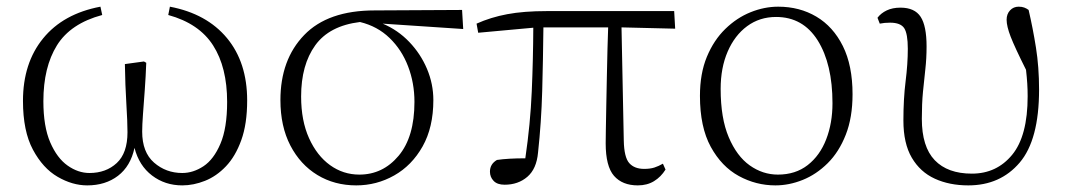

<svg xmlns="http://www.w3.org/2000/svg" viewBox="-20 -541 3192 575"><path d="M483.9 -496.1 488.8 -521Q599.1 -500 659.7 -427Q720.2 -354 720.2 -240.2Q720.2 -169.9 702.6 -121.3Q685.1 -72.8 656.7 -43Q628.4 -13.2 594 0.5Q559.6 14.2 525.9 14.2Q474.1 14.2 435.3 -15.4Q396.5 -44.9 382.8 -98.1Q371.1 -43.5 333.5 -14.6Q295.9 14.2 241.2 14.2Q196.8 14.2 152.6 -11.5Q108.4 -37.1 78.6 -92.8Q48.8 -148.4 48.8 -238.8Q48.8 -352.1 109.1 -426Q169.4 -500 280.8 -521L286.1 -496.1Q191.4 -470.7 150.6 -405.3Q109.9 -339.8 109.9 -237.8Q109.9 -162.1 130.4 -114.7Q150.9 -67.4 182.4 -45.2Q213.9 -22.9 248 -22.9Q297.4 -22.9 329.6 -52.7Q361.8 -82.5 361.8 -145Q361.8 -175.8 358.4 -230.5Q355 -285.2 354 -349.1L411.1 -356.9L418 -353Q416.5 -312.5 413.6 -272.2Q410.6 -231.9 408.2 -199Q405.8 -166 405.8 -147Q405.8 -85 441.4 -54Q477.1 -22.9 525.9 -22.9Q558.6 -22.9 589.4 -43.2Q620.1 -63.5 640.1 -110.4Q660.2 -157.2 660.2 -235.8Q660.2 -339.4 618.2 -405Q576.2 -470.7 483.9 -496.1Z M1056.2 -18.1Q1126.5 -18.1 1173.8 -74.5Q1221.2 -130.9 1221.2 -235.8Q1221.2 -292.5 1202.1 -342.3Q1183.1 -392.1 1146.7 -427.2Q1110.4 -462.4 1058.1 -475.1Q966.3 -463.9 924.1 -405.3Q881.8 -346.7 881.8 -252Q881.8 -179.7 905.5 -127.2Q929.2 -74.7 968.5 -46.4Q1007.8 -18.1 1056.2 -18.1ZM1367.2 -454.1 1126 -470.2Q1171.4 -451.2 1205.6 -415.5Q1239.7 -379.9 1258.8 -334.7Q1277.8 -289.6 1277.8 -241.2Q1277.8 -159.7 1245.6 -102.5Q1213.4 -45.4 1160.6 -15.6Q1107.9 14.2 1046.9 14.2Q981.9 14.2 930.7 -16.8Q879.4 -47.9 849.6 -105.2Q819.8 -162.6 819.8 -241.2Q819.8 -362.3 890.9 -436Q961.9 -509.8 1102.1 -509.8L1363.8 -511.2Z M1841.3 -459 1848.1 -120.1Q1849.1 -69.8 1864.5 -52.5Q1879.9 -35.2 1909.2 -35.2Q1927.2 -35.2 1939.9 -39.3Q1952.6 -43.5 1965.3 -50.8L1973.1 -33.2Q1959.5 -11.2 1938.7 1.5Q1918 14.2 1890.1 14.2Q1843.8 14.2 1818.8 -14.4Q1793.9 -43 1793.9 -111.8Q1793.9 -122.1 1794.4 -152.6Q1794.9 -183.1 1795.7 -224.9Q1796.4 -266.6 1797.4 -311Q1798.3 -355.5 1799.3 -394.8Q1800.3 -434.1 1801.3 -459H1607.4Q1606.4 -363.8 1603.8 -268.8Q1601.1 -173.8 1591.3 -84Q1586.9 -35.2 1559.3 -11.5Q1531.7 12.2 1491.2 12.2Q1469.2 12.2 1458.3 0.7Q1447.3 -10.7 1447.3 -26.9Q1447.3 -49.8 1468.3 -62Q1501.5 -66.9 1553.2 -66.9Q1568.4 -170.4 1572.5 -267.3Q1576.7 -364.3 1577.1 -458L1412.1 -442.9L1407.2 -470.2Q1449.7 -489.3 1499 -498.5Q1548.3 -507.8 1618.2 -507.8H1999L2002 -455.1Z M2302.2 14.2Q2244.1 14.2 2192.6 -13.9Q2141.1 -42 2108.6 -101.3Q2076.2 -160.6 2076.2 -253.9Q2076.2 -320.8 2096.9 -370.8Q2117.7 -420.9 2152.1 -454.3Q2186.5 -487.8 2227.8 -504.4Q2269 -521 2310.5 -521Q2374.5 -521 2424.8 -491.2Q2475.1 -461.4 2504.2 -403.1Q2533.2 -344.7 2533.2 -258.8Q2533.2 -189 2512.9 -137.5Q2492.7 -85.9 2458.7 -52.2Q2424.8 -18.6 2384 -2.2Q2343.3 14.2 2302.2 14.2ZM2309.6 -18.1Q2362.3 -18.1 2398.9 -46.6Q2435.5 -75.2 2454.3 -123.8Q2473.1 -172.4 2473.1 -231.9Q2473.1 -349.1 2429 -419.7Q2384.8 -490.2 2304.2 -490.2Q2254.9 -490.2 2217.5 -462.6Q2180.2 -435.1 2159.2 -386.5Q2138.2 -337.9 2138.2 -274.9Q2138.2 -187 2162.4 -130.1Q2186.5 -73.2 2225.3 -45.7Q2264.2 -18.1 2309.6 -18.1Z M2614.7 -470.2 2607.9 -487.8Q2618.2 -501.5 2635.5 -509.8Q2652.8 -518.1 2676.8 -518.1Q2719.2 -518.1 2737.1 -490.7Q2754.9 -463.4 2754.9 -401.9Q2754.9 -366.2 2751.2 -333.7Q2747.6 -301.3 2744.1 -265.9Q2740.7 -230.5 2740.7 -185.1Q2740.7 -101.6 2779.3 -61.3Q2817.9 -21 2890.6 -21Q2964.8 -21 3011.2 -77.4Q3057.6 -133.8 3057.6 -252.9Q3057.6 -272.5 3056.4 -291.3Q3055.2 -310.1 3052.7 -332Q3019 -399.4 3006.8 -430.9Q2994.6 -462.4 2994.6 -481.9Q2994.6 -499 3004.9 -510Q3015.1 -521 3030.8 -521Q3040.5 -521 3047.6 -518.3Q3054.7 -515.6 3060.5 -511.2Q3073.2 -457 3082.5 -398.4Q3091.8 -339.8 3091.8 -272.9Q3091.8 -122.1 3033.7 -54Q2975.6 14.2 2879.9 14.2Q2823.2 14.2 2779.5 -5.9Q2735.8 -25.9 2710.7 -68.6Q2685.5 -111.3 2685.5 -180.2Q2685.5 -245.1 2692.1 -297.6Q2698.7 -350.1 2698.7 -395Q2698.7 -439.9 2688 -456.5Q2677.2 -473.1 2645.5 -473.1Q2628.4 -473.1 2614.7 -470.2Z"/></svg>

Font: Source Han Serif CN ExtraLight
Style: Regular
Weight: 250
Designer: Ryoko NISHIZUKA  (kana & ideographs); Frank Grießhammer (Latin, Greek & Cyrillic); Wenlong ZHANG  (bopomofo); Sandoll Co
Foundry: Adobe Systems Incorporated
Version: Version 1.001;PS 1.001;hotconv 16.6.54;makeotf.lib2.5.65590